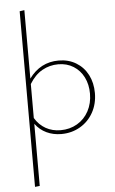

<svg xmlns="http://www.w3.org/2000/svg" viewBox="-64 -756 651 1087"><g transform="rotate(-5 261.0 -212.0)"><path d="M474 -211Q474 -150 447 -101Q420 -52 372 -24Q324 4 265 4Q219 4 181 -14Q143 -32 117 -67V286L90 289V-709L117 -713V-324Q181 -412 285 -412Q341 -412 384 -386Q427 -360 450.5 -314.5Q474 -269 474 -211ZM446 -210Q446 -262 425.5 -303Q405 -344 367.5 -367.5Q330 -391 281 -391Q232 -391 190 -367.5Q148 -344 117 -293V-100Q141 -60 178.5 -39Q216 -18 263 -18Q315 -18 357 -42.5Q399 -67 422.5 -111Q446 -155 446 -210Z"/></g></svg>

Font: Ysabeau Extralight
Style: Regular
Weight: 200
Designer: Christian Thalmann (Catharsis Fonts)
Version: Version 0.003